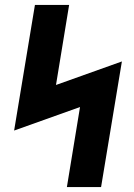

<svg xmlns="http://www.w3.org/2000/svg" viewBox="-20 -755 540 775"><path d="M250 0 303 -323 37 -228 121 -735H259L206 -412L472 -507L388 0Z"/></svg>

Font: Iosevka SS04 Heavy Oblique
Style: Regular
Weight: 900
Italic angle: -9°
Monospace: yes
Designer: Belleve Invis
Foundry: Belleve Invis
Version: Version 19.0.0; ttfautohint (v1.8.4)